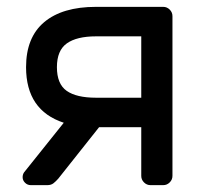

<svg xmlns="http://www.w3.org/2000/svg" viewBox="-20 -540 598 560"><path d="M483 -493V-27Q483 -16 475 -8Q467 0 456 0H419Q408 0 400 -8Q392 -16 392 -27V-169H269L150 -19Q143 -11 136 -5.5Q129 0 118 0H70Q60 0 53 -7Q46 -14 46 -23Q46 -31 50 -37L166 -182Q56 -218 56 -344Q56 -431 109 -475.5Q162 -520 260 -520H456Q467 -520 475 -512Q483 -504 483 -493ZM392 -255V-434H260Q204 -434 175 -413.5Q146 -393 146 -344Q146 -295 174.5 -275Q203 -255 260 -255Z"/></svg>

Font: Contemporary
Style: Regular
Weight: 400
Designer: Victor Tran
Foundry: Victor Tran
Version: Version 1.100